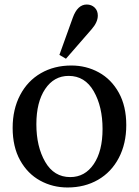

<svg xmlns="http://www.w3.org/2000/svg" viewBox="-20 -820 615 850"><path d="M296 -530Q362 -530 417.5 -499.5Q473 -469 506 -409.5Q539 -350 539 -266Q539 -184 506 -121Q473 -58 414 -24Q355 10 279 10Q213 10 157.5 -20.5Q102 -51 69 -110.5Q36 -170 36 -254Q36 -336 69 -399Q102 -462 161 -496Q220 -530 296 -530ZM291 -36Q356 -36 395 -93.5Q434 -151 434 -249Q434 -348 395 -416Q356 -484 284 -484Q219 -484 180 -426Q141 -368 141 -270Q141 -171 180 -103.5Q219 -36 291 -36ZM272 -560 243 -577 302 -741Q323 -800 364 -800Q385 -800 399 -786.5Q413 -773 413 -751Q413 -722 386 -691Z"/></svg>

Font: Minipax
Style: Regular
Weight: 400
Designer: Raphaël Ronot, Igor Stepanchenko (Cyrillic)
Foundry: steppetype
Version: Version 1.002